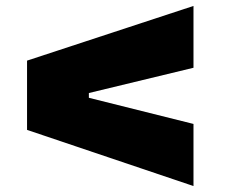

<svg xmlns="http://www.w3.org/2000/svg" viewBox="-20 -684 760 646"><path d="M631 -664V-456L279 -371V-355L631 -267V-58L71 -247V-480Z"/></svg>

Font: Mona Sans Expanded Black
Style: Regular
Weight: 900
Width: 7
Designer: Deni Anggara
Foundry: GitHub
Version: Version 2.000